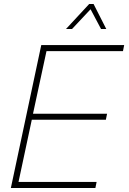

<svg xmlns="http://www.w3.org/2000/svg" viewBox="-20 -934 640 954"><path d="M34 0 185 -710H597L591 -680H211L144 -369H512L506 -339H138L72 -30H460L454 0ZM308 -790 423 -914H445L508 -790H482L430 -888L338 -790Z"/></svg>

Font: Geist Mono Thin
Style: Italic
Weight: 100
Italic angle: -12°
Monospace: yes
Designer: Basement.studio, Andrés Briganti, Mateo Zaragoza
Foundry: Basement.studio, Vercel, Andrés Briganti, Guido Ferreyra, Mateo Zaragoza
Version: Version 1.500; ttfautohint (v1.8.4.7-5d5b)